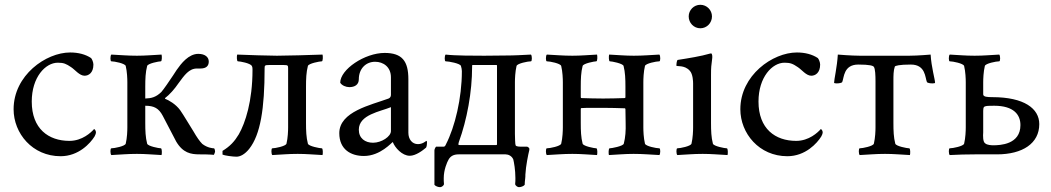

<svg xmlns="http://www.w3.org/2000/svg" viewBox="-20 -648 4413 806"><path d="M372.1 -377C372.1 -386.7 366.2 -400.4 362.3 -404.3C338.9 -419.9 308.6 -427.7 274.4 -427.7C172.9 -427.7 37.1 -332 37.1 -189.5C37.1 -87.9 116.2 7.8 234.4 7.8C310.5 7.8 359.4 -46.9 377 -75.2C379.9 -80.1 382.8 -87.9 382.8 -92.8C382.8 -100.6 376 -106.4 375 -106.4C362.3 -91.8 325.2 -56.6 271.5 -56.6C183.6 -56.6 113.3 -107.4 113.3 -221.7C113.3 -324.2 170.9 -384.8 222.7 -384.8C248 -384.8 257.8 -379.9 278.3 -366.2C294.9 -355.5 313.5 -330.1 335 -330.1C351.6 -330.1 372.1 -341.8 372.1 -377Z M514.6 -113.3C514.6 -99.6 513.7 -69.3 507.8 -44.9C504.9 -34.2 460 -25.4 447.3 -25.4C442.4 -25.4 442.4 -2 447.3 2.9C487.3 1 514.6 -2 554.7 -2C591.8 -2 619.1 1 658.2 2.9C660.2 -2.9 660.2 -25.4 655.3 -25.4C647.5 -25.4 600.6 -34.2 597.7 -44.9C590.8 -71.3 589.8 -99.6 589.8 -131.8V-204.1C627 -204.1 646.5 -193.4 663.1 -162.1L719.7 -53.7C748 -5.9 781.2 0 817.4 0C834 0 850.6 0 864.3 1C869.1 1 874 2 877.9 2C878.9 0 882.8 -8.8 882.8 -10.7C882.8 -16.6 880.9 -25.4 877.9 -25.4C873 -25.4 850.6 -27.3 829.1 -43.9C818.4 -54.7 806.6 -71.3 792 -96.7L763.7 -142.6C753.9 -158.2 744.1 -174.8 736.3 -185.5C717.8 -210.9 688.5 -227.5 672.9 -233.4V-236.3C691.4 -250 712.9 -274.4 729.5 -298.8C753.9 -332 773.4 -360.4 806.6 -360.4H821.3C846.7 -360.4 856.4 -372.1 856.4 -389.6C856.4 -408.2 840.8 -421.9 812.5 -421.9C771.5 -421.9 740.2 -380.9 721.7 -354.5L707 -332C689.5 -305.7 668.9 -275.4 657.2 -261.7C633.8 -239.3 615.2 -235.4 589.8 -234.4V-284.2C589.8 -316.4 590.8 -344.7 597.7 -371.1C600.6 -381.8 647.5 -390.6 655.3 -390.6C660.2 -390.6 660.2 -413.1 658.2 -418.9C619.1 -417 591.8 -414.1 554.7 -414.1C514.6 -414.1 487.3 -417 447.3 -418.9C442.4 -414.1 442.4 -390.6 447.3 -390.6C460 -390.6 504.9 -381.8 507.8 -371.1C513.7 -346.7 514.6 -316.4 514.6 -302.7Z M1142.6 -414.1C1105.5 -414.1 1024.4 -417 975.6 -418.9C973.6 -413.1 973.6 -390.6 978.5 -390.6C987.3 -390.6 1031.2 -382.8 1037.1 -371.1C1040 -366.2 1040 -360.4 1040 -355.5C1040 -222.7 1009.8 -131.8 982.4 -84C964.8 -54.7 946.3 -34.2 914.1 -14.6V1C921.9 4.9 957 9.8 972.7 9.8C988.3 9.8 1007.8 0 1026.4 -23.4C1073.2 -83 1090.8 -191.4 1090.8 -361.3C1090.8 -373 1091.8 -375 1108.4 -375H1171.9C1188.5 -375 1189.5 -373 1189.5 -361.3V-113.3C1189.5 -99.6 1188.5 -69.3 1182.6 -44.9C1179.7 -34.2 1134.8 -25.4 1123 -25.4C1118.2 -25.4 1118.2 -2 1123 2.9C1163.1 1 1189.5 -2 1229.5 -2C1266.6 -2 1294.9 1 1334 2.9C1335.9 -2.9 1335.9 -25.4 1331.1 -25.4C1322.3 -25.4 1275.4 -34.2 1272.5 -44.9C1265.6 -71.3 1264.6 -99.6 1264.6 -131.8V-284.2C1264.6 -316.4 1265.6 -344.7 1272.5 -371.1C1275.4 -381.8 1322.3 -390.6 1331.1 -390.6C1335.9 -390.6 1335.9 -413.1 1334 -418.9C1285.2 -417 1179.7 -414.1 1142.6 -414.1Z M1545.9 -48.8C1512.7 -48.8 1486.3 -67.4 1486.3 -103.5C1486.3 -167 1577.1 -179.7 1621.1 -198.2V-97.7C1621.1 -75.2 1582 -48.8 1545.9 -48.8ZM1594.7 -425.8C1510.7 -425.8 1408.2 -356.4 1408.2 -300.8C1415 -289.1 1432.6 -282.2 1446.3 -282.2C1468.8 -282.2 1486.3 -292 1486.3 -315.4C1486.3 -359.4 1515.6 -388.7 1554.7 -388.7C1588.9 -388.7 1621.1 -367.2 1621.1 -323.2V-250C1621.1 -243.2 1618.2 -237.3 1611.3 -234.4C1537.1 -207 1404.3 -179.7 1404.3 -88.9C1404.3 -20.5 1453.1 6.8 1507.8 6.8C1577.1 6.8 1625 -50.8 1628.9 -51.8C1637.7 -28.3 1668 5.9 1700.2 5.9C1725.6 5.9 1754.9 -16.6 1768.6 -28.3C1771.5 -33.2 1772.5 -43 1772.5 -48.8C1772.5 -51.8 1772.5 -56.6 1769.5 -56.6C1766.6 -54.7 1753.9 -43 1734.4 -43C1710 -43 1694.3 -63.5 1694.3 -90.8V-315.4C1694.3 -391.6 1668 -425.8 1594.7 -425.8Z M2064.5 -375C2066.4 -375 2066.4 -374 2066.4 -368.2V-43.9C2066.4 -39.1 2065.4 -39.1 2061.5 -39.1H1909.2C1905.3 -39.1 1904.3 -40 1904.3 -42C1904.3 -44.9 1905.3 -47.9 1906.2 -51.8C1940.4 -145.5 1961.9 -261.7 1961.9 -368.2C1961.9 -374 1961.9 -375 1963.9 -375ZM2012.7 -414.1C1972.7 -414.1 1890.6 -414.1 1850.6 -418.9C1845.7 -414.1 1845.7 -390.6 1850.6 -390.6C1863.3 -390.6 1912.1 -381.8 1915 -371.1C1917 -364.3 1918.9 -356.4 1918.9 -349.6C1918.9 -235.4 1889.6 -115.2 1852.5 -43C1848.6 -33.2 1845.7 -32.2 1840.8 -32.2H1810.5C1807.6 -29.3 1803.7 -21.5 1803.7 -16.6V127.9C1808.6 133.8 1819.3 137.7 1828.1 137.7C1833 137.7 1842.8 131.8 1843.8 125C1842.8 117.2 1842.8 106.4 1842.8 99.6C1842.8 65.4 1856.4 33.2 1863.3 21.5C1871.1 7.8 1883.8 0 1905.3 0H2102.5C2114.3 0 2128.9 6.8 2134.8 21.5C2137.7 33.2 2143.6 65.4 2143.6 99.6C2143.6 106.4 2143.6 117.2 2142.6 125C2143.6 131.8 2153.3 137.7 2158.2 137.7C2167 137.7 2177.7 133.8 2182.6 127.9C2182.6 121.1 2183.6 110.4 2184.6 102.5C2185.5 97.7 2185.5 89.8 2185.5 85C2187.5 47.9 2197.3 1 2202.1 -18.6V-23.4C2202.1 -25.4 2201.2 -28.3 2193.4 -32.2H2179.7C2158.2 -32.2 2147.5 -32.2 2144.5 -38.1C2142.6 -40 2141.6 -75.2 2141.6 -85.9V-302.7C2141.6 -316.4 2142.6 -346.7 2148.4 -371.1C2151.4 -381.8 2196.3 -390.6 2209 -390.6C2213.9 -390.6 2213.9 -414.1 2209 -418.9C2168.9 -417 2141.6 -415 2101.6 -415C2074.2 -415 2040 -414.1 2012.7 -414.1Z M2418 -190.4C2418 -192.4 2418.9 -194.3 2420.9 -194.3C2426.8 -195.3 2444.3 -195.3 2511.7 -195.3C2543.9 -195.3 2574.2 -194.3 2602.5 -193.4C2604.5 -193.4 2605.5 -191.4 2605.5 -189.5L2606.4 -131.8C2607.4 -99.6 2605.5 -71.3 2598.6 -44.9C2595.7 -34.2 2546.9 -25.4 2539.1 -25.4C2534.2 -25.4 2534.2 -2.9 2536.1 2.9C2575.2 1 2602.5 -2 2639.6 -2C2679.7 -2 2708 1 2748 2.9C2752.9 -2 2752.9 -25.4 2748 -25.4C2735.4 -25.4 2690.4 -34.2 2687.5 -44.9C2681.6 -69.3 2680.7 -99.6 2680.7 -113.3V-302.7C2680.7 -316.4 2681.6 -346.7 2687.5 -371.1C2690.4 -381.8 2735.4 -390.6 2748 -390.6C2752.9 -390.6 2752.9 -414.1 2748 -418.9C2708 -417 2680.7 -414.1 2640.6 -414.1C2603.5 -414.1 2576.2 -417 2537.1 -418.9C2535.2 -413.1 2535.2 -390.6 2540 -390.6C2547.9 -390.6 2594.7 -381.8 2597.7 -371.1C2604.5 -344.7 2605.5 -316.4 2605.5 -284.2V-240.2C2605.5 -238.3 2604.5 -236.3 2602.5 -236.3C2574.2 -235.4 2541 -234.4 2511.7 -234.4C2479.5 -234.4 2449.2 -235.4 2420.9 -236.3C2418.9 -236.3 2418 -238.3 2418 -240.2V-284.2C2418 -316.4 2418.9 -344.7 2425.8 -371.1C2428.7 -381.8 2475.6 -390.6 2483.4 -390.6C2488.3 -390.6 2488.3 -413.1 2486.3 -418.9C2447.3 -417 2419.9 -414.1 2382.8 -414.1C2342.8 -414.1 2315.4 -417 2275.4 -418.9C2270.5 -414.1 2270.5 -390.6 2275.4 -390.6C2288.1 -390.6 2333 -381.8 2335.9 -371.1C2341.8 -346.7 2342.8 -316.4 2342.8 -302.7V-113.3C2342.8 -99.6 2341.8 -69.3 2335.9 -44.9C2333 -34.2 2288.1 -25.4 2275.4 -25.4C2270.5 -25.4 2270.5 -2 2275.4 2.9C2315.4 1 2342.8 -2 2382.8 -2C2419.9 -2 2447.3 1 2486.3 2.9C2488.3 -2.9 2488.3 -25.4 2483.4 -25.4C2475.6 -25.4 2428.7 -34.2 2425.8 -44.9C2418.9 -71.3 2418 -99.6 2418 -131.8Z M2871.1 -579.1C2871.1 -551.8 2892.6 -529.3 2919.9 -529.3C2947.3 -529.3 2968.8 -551.8 2968.8 -579.1C2968.8 -605.5 2947.3 -627.9 2919.9 -627.9C2892.6 -627.9 2871.1 -605.5 2871.1 -579.1ZM2964.8 -131.8V-333C2964.8 -366.2 2965.8 -372.1 2969.7 -402.3C2970.7 -408.2 2970.7 -423.8 2964.8 -423.8C2963.9 -423.8 2960.9 -422.9 2960 -422.9C2923.8 -412.1 2869.1 -403.3 2825.2 -396.5C2820.3 -395.5 2819.3 -374 2819.3 -373C2819.3 -367.2 2853.5 -377 2876 -350.6C2888.7 -336.9 2889.6 -305.7 2889.6 -297.9V-113.3C2889.6 -99.6 2888.7 -69.3 2882.8 -44.9C2879.9 -34.2 2835 -25.4 2823.2 -25.4C2818.4 -25.4 2818.4 -2 2823.2 2.9C2863.3 1 2889.6 -2 2929.7 -2C2966.8 -2 2995.1 1 3034.2 2.9C3036.1 -2.9 3036.1 -25.4 3031.2 -25.4C3022.5 -25.4 2975.6 -34.2 2972.7 -44.9C2965.8 -71.3 2964.8 -99.6 2964.8 -131.8Z M3422.9 -377C3422.9 -386.7 3417 -400.4 3413.1 -404.3C3389.6 -419.9 3359.4 -427.7 3325.2 -427.7C3223.6 -427.7 3087.9 -332 3087.9 -189.5C3087.9 -87.9 3167 7.8 3285.2 7.8C3361.3 7.8 3410.2 -46.9 3427.7 -75.2C3430.7 -80.1 3433.6 -87.9 3433.6 -92.8C3433.6 -100.6 3426.8 -106.4 3425.8 -106.4C3413.1 -91.8 3376 -56.6 3322.3 -56.6C3234.4 -56.6 3164.1 -107.4 3164.1 -221.7C3164.1 -324.2 3221.7 -384.8 3273.4 -384.8C3298.8 -384.8 3308.6 -379.9 3329.1 -366.2C3345.7 -355.5 3364.3 -330.1 3385.7 -330.1C3402.3 -330.1 3422.9 -341.8 3422.9 -377Z M3655.3 -113.3C3655.3 -99.6 3654.3 -69.3 3648.4 -44.9C3645.5 -34.2 3600.6 -25.4 3588.9 -25.4C3584 -25.4 3584 -2 3588.9 2.9C3628.9 1 3655.3 -2 3695.3 -2C3732.4 -2 3760.7 1 3799.8 2.9C3801.8 -2.9 3801.8 -25.4 3796.9 -25.4C3788.1 -25.4 3741.2 -34.2 3738.3 -44.9C3731.4 -71.3 3730.5 -99.6 3730.5 -131.8V-308.6C3730.5 -330.1 3730.5 -351.6 3736.3 -368.2C3737.3 -372.1 3755.9 -377 3803.7 -377C3866.2 -377 3863.3 -321.3 3871.1 -303.7C3873 -299.8 3884.8 -297.9 3894.5 -297.9C3900.4 -297.9 3905.3 -298.8 3905.3 -300.8C3905.3 -313.5 3889.6 -367.2 3886.7 -418.9C3886.7 -418.9 3832 -414.1 3796.9 -414.1H3589.8C3554.7 -414.1 3497.1 -418.9 3497.1 -418.9C3494.1 -367.2 3481.4 -313.5 3481.4 -300.8C3481.4 -298.8 3486.3 -297.9 3492.2 -297.9C3502 -297.9 3513.7 -299.8 3515.6 -303.7C3523.4 -321.3 3520.5 -377 3583 -377C3630.9 -377 3645.5 -372.1 3648.4 -367.2C3654.3 -359.4 3655.3 -330.1 3655.3 -306.6Z M4153.3 -204.1C4236.3 -204.1 4263.7 -166 4263.7 -123C4263.7 -41 4177.7 -38.1 4149.4 -38.1C4141.6 -38.1 4124 -39.1 4116.2 -45.9C4105.5 -51.8 4106.4 -79.1 4107.4 -91.8V-182.6C4107.4 -186.5 4107.4 -197.3 4112.3 -200.2C4119.1 -204.1 4132.8 -204.1 4153.3 -204.1ZM4071.3 -414.1C4031.2 -414.1 4006.8 -417 3966.8 -418.9C3961.9 -414.1 3961.9 -390.6 3966.8 -390.6C3979.5 -390.6 4024.4 -381.8 4027.3 -371.1C4033.2 -346.7 4034.2 -316.4 4034.2 -302.7V-113.3C4034.2 -99.6 4033.2 -69.3 4027.3 -44.9C4024.4 -34.2 3979.5 -25.4 3966.8 -25.4C3961.9 -25.4 3961.9 -2 3966.8 2.9C4006.8 1 4032.2 0 4072.3 0H4165C4272.5 0 4342.8 -45.9 4342.8 -127C4342.8 -192.4 4279.3 -240.2 4145.5 -240.2C4125 -240.2 4107.4 -241.2 4107.4 -252V-302.7C4107.4 -316.4 4108.4 -346.7 4114.3 -371.1C4117.2 -381.8 4162.1 -390.6 4174.8 -390.6C4179.7 -390.6 4179.7 -414.1 4174.8 -418.9C4134.8 -417 4111.3 -414.1 4071.3 -414.1Z"/></svg>

Font: Crimson
Style: Roman
Weight: 400
Version: Version 0.2